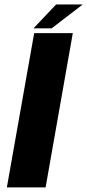

<svg xmlns="http://www.w3.org/2000/svg" viewBox="-20 -820 382 840"><path d="M10 0H179.5L298.5 -675H129.5ZM126.5 -696H206L342 -800.5H225.5Z"/></svg>

Font: Anybody
Style: Bold Italic
Weight: 700
Italic angle: -10°
Designer: Tyler Finck
Foundry: Etcetera Type Company
Version: Version 1.113;gftools[0.9.25]